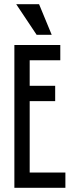

<svg xmlns="http://www.w3.org/2000/svg" viewBox="-20 -899 382 919"><path d="M268.6 -683.6Q268.6 -665 268.6 -610.4Q232.4 -610.4 122.1 -610.4Q122.1 -580.1 122.1 -488.3Q152.3 -488.3 244.1 -488.3Q244.1 -469.7 244.1 -415Q213.9 -415 122.1 -415Q122.1 -329.1 122.1 -73.2Q165 -73.2 293 -73.2Q293 -54.7 293 0Q231.4 0 48.8 0Q48.8 -25.4 48.8 -62.5Q48.8 -174.8 48.8 -398.4Q48.8 -469.7 48.8 -683.6Q103.5 -683.6 268.6 -683.6ZM155.3 -732.4Q130.9 -769.5 57.6 -878.9Q85 -878.9 167 -878.9Q182.6 -842.8 227.5 -732.4Q210 -732.4 155.3 -732.4Z"/></svg>

Font: ZAANS 2018
Style: Regular
Weight: 400
Designer: Counter Creatives
Version: Version 1.0 - 24-01-18